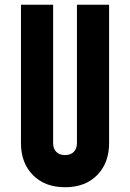

<svg xmlns="http://www.w3.org/2000/svg" viewBox="-20 -770 546 806"><path d="M438 -750V-169Q438 -86 388 -35Q338 16 253 16Q168.5 16 118.2 -35Q68 -86 68 -169V-750H203V-169Q203 -146.5 216 -132.8Q229 -119 253 -119Q277 -119 290 -132.8Q303 -146.5 303 -169V-750Z"/></svg>

Font: Mohave Light
Style: Bold
Weight: 700
Version: Version 2.003